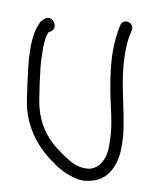

<svg xmlns="http://www.w3.org/2000/svg" viewBox="-83 -774 692 866"><g transform="rotate(10 262.5 -341.0)"><path d="M76 -533C78 -563 79 -582 88 -603C98 -606 105 -613 109 -621C116 -639 100 -658 92 -663H91C73 -673 57 -658 52 -651C49 -648 42 -644 39 -630C25 -600 22 -572 20 -534V-533C20 -517 20 -500 21 -479C23 -435 43 -285 52 -247C74 -165 121 -100 178 -53C203 -33 244 -1 284 13C315 25 349 36 389 25C470 9 505 -69 502 -160C502 -186 500 -214 495 -241C483 -321 460 -403 450 -485C443 -541 441 -616 453 -661L456 -678C464 -712 407 -726 401 -689L397 -671C395 -659 393 -644 391 -624C383 -547 395 -464 407 -397C421 -319 446 -245 446 -159C449 -89 425 -41 377 -28C350 -24 327 -28 305 -37C272 -52 243 -74 212 -97C164 -135 124 -191 107 -260C98 -290 77 -443 77 -481C77 -496 76 -517 76 -533Z"/></g></svg>

Font: Stray Cat
Style: Bd
Weight: 700
Version: Version 1.0